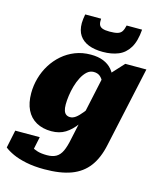

<svg xmlns="http://www.w3.org/2000/svg" viewBox="-182 -899 1039 1249"><g transform="rotate(15 338.0 -275.0)"><path d="M355 12 450 -429 457 -431 569 -553H711L594 -14Q575 77 532 134.5Q489 192 417 219Q345 246 236 246Q168 246 114.5 235Q61 224 24 207Q-13 190 -35 172L-10 52H155L127 185Q113 183 105 172Q97 161 94.5 147.5Q92 134 94 122Q96 110 102 104Q111 115 126 126.5Q141 138 166.5 145.5Q192 153 230 153Q268 153 292 139Q316 125 330.5 94Q345 63 355 12ZM528 -358 469 -348Q463 -377 453.5 -399.5Q444 -422 427.5 -435.5Q411 -449 385 -449Q360 -449 340.5 -431.5Q321 -414 306 -385.5Q291 -357 281.5 -323.5Q272 -290 267.5 -257Q263 -224 263 -198Q263 -172 268.5 -156Q274 -140 285 -132.5Q296 -125 311 -125Q330 -125 348.5 -138.5Q367 -152 389.5 -180Q412 -208 443 -252L457 -216Q418 -148 384 -101Q350 -54 310.5 -29.5Q271 -5 217 -5Q158 -5 115 -29Q72 -53 49.5 -99Q27 -145 27 -211Q27 -262 41 -312Q55 -362 82 -405.5Q109 -449 147 -482Q185 -515 233 -534Q281 -553 338 -553Q388 -553 423.5 -538.5Q459 -524 481.5 -497.5Q504 -471 515 -435.5Q526 -400 528 -358ZM407 -590Q466 -590 511 -608.5Q556 -627 583.5 -672Q611 -717 617 -796H513Q507 -769 497.5 -754.5Q488 -740 468.5 -734.5Q449 -729 415 -729Q384 -729 367 -735.5Q350 -742 344.5 -756.5Q339 -771 341 -796H234Q231 -780 229 -764.5Q227 -749 227 -736Q227 -686 248.5 -654Q270 -622 310 -606Q350 -590 407 -590Z"/></g></svg>

Font: Roboto Serif Black
Style: Italic
Weight: 900
Italic angle: -10°
Version: Version 1.008